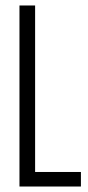

<svg xmlns="http://www.w3.org/2000/svg" viewBox="-20 -680 322 700"><path d="M51 0V-660H108V0ZM83 0V-53H275V0Z"/></svg>

Font: Bricolage Grotesque 72pt Condensed ExtraLight
Style: Regular
Weight: 250
Width: 3
Designer: Mathieu Triay
Foundry: Atelier Triay
Version: Version 1.001;gftools[0.9.33.dev8+g029e19f]